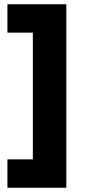

<svg xmlns="http://www.w3.org/2000/svg" viewBox="-20 -762 399 906"><path d="M293 -742V124H15V-10H135V-608H15V-742Z"/></svg>

Font: Montserrat arm
Style: Bold
Weight: 700
Designer: Julieta Ulanovsky
Foundry: Julieta Ulanovsky
Version: Version 6.000;PS 006.000;hotconv 1.0.88;makeotf.lib2.5.64775